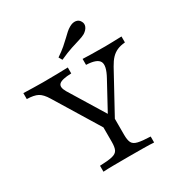

<svg xmlns="http://www.w3.org/2000/svg" viewBox="-188 -888 954 1014"><g transform="rotate(-30 289.0 -381.0)"><path d="M291.9 -160.5 100.8 -473.4Q79 -509.7 56 -521.8Q33.1 -533.9 -9.7 -534.7V-571Q18.5 -570.2 48.8 -569.4Q79 -568.5 109.7 -568.5Q162.1 -568.5 198.8 -569.4Q235.5 -570.2 261.3 -571V-534.7Q203.2 -533.1 186.7 -517.7Q170.2 -502.4 191.1 -466.9L333.1 -234.7L305.6 -223.4L411.3 -417.7Q445.2 -479 431 -505.6Q416.9 -532.3 351.6 -534.7V-571Q368.5 -570.2 403.6 -569.4Q438.7 -568.5 487.9 -568.5Q511.3 -568.5 534.3 -569.4Q557.3 -570.2 588.7 -571V-534.7Q560.5 -532.3 540.3 -523.4Q520.2 -514.5 504.4 -498Q488.7 -481.5 473.4 -454L312.9 -160.5ZM149.2 0V-36.3Q200 -37.9 225 -44Q250 -50 258.1 -66.1Q266.1 -82.3 266.1 -113.7V-250.8L311.3 -194.4L341.1 -241.1V-113.7Q341.1 -82.3 349.2 -66.1Q357.3 -50 382.7 -44Q408.1 -37.9 458.1 -36.3V0Q433.9 -1.6 393.5 -2Q353.2 -2.4 304.8 -2.4Q253.2 -2.4 212.9 -2Q172.6 -1.6 149.2 0ZM257.3 -620.2 245.2 -641.1Q275 -661.3 295.2 -678.6Q315.3 -696 329.8 -710.1Q344.4 -724.2 356 -734.7Q367.7 -745.2 380.6 -752.4Q401.6 -764.5 419.8 -761.7Q437.9 -758.9 446 -743.5Q455.6 -728.2 448.8 -711.3Q441.9 -694.4 421.8 -681.5Q407.3 -673.4 385.5 -666.9Q363.7 -660.5 332.7 -650.4Q301.6 -640.3 257.3 -620.2Z"/></g></svg>

Font: Playfair 9pt Light
Style: Regular
Weight: 300
Designer: Claus Eggers Sørensen
Foundry: Claus Eggers Sørensen
Version: Version 2.001;gftools[0.9.30]